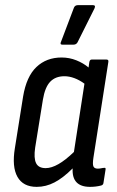

<svg xmlns="http://www.w3.org/2000/svg" viewBox="-20 -720 454 748"><path d="M123 8Q70 8 48 -31Q26 -70 38 -143L70 -344Q83 -422 122 -459Q161 -496 220 -496Q250 -496 277.5 -485Q305 -474 325 -457L328 -478Q330 -488 337 -488H395Q404 -488 402 -478L344 -106Q340 -80 344 -71.5Q348 -63 361 -63Q368 -63 374.5 -64.5Q381 -66 386 -66Q393 -68 391 -58L383 -7Q382 1 373 3Q353 8 331 8Q259 8 263 -64Q226 -27 192.5 -9.5Q159 8 123 8ZM117 -145Q111 -104 120.5 -84.5Q130 -65 158 -65Q203 -65 268 -128L309 -394Q290 -408 270 -415.5Q250 -423 231 -423Q196 -423 175.5 -401.5Q155 -380 147 -331ZM223 -546Q212 -546 218 -558L268 -690Q272 -700 284 -700H342Q354 -700 348 -687L282 -555Q277 -546 266 -546Z"/></svg>

Font: Sofia Sans Condensed Medium
Style: Italic
Weight: 500
Italic angle: -9°
Designer: Botio Nikoltchev, Ani Petrova
Foundry: lettersoup
Version: Version 4.101; ttfautohint (v1.8.4.7-5d5b)